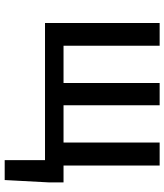

<svg xmlns="http://www.w3.org/2000/svg" viewBox="39 -568 701 819"><g transform="rotate(90 389.5 -158.5)"><path d="M663 172V0H627V-79H758V-16L748 172ZM78 0V-489H175V-79H334V-489H429V-79H588V-489H686V0Z"/></g></svg>

Font: UmiuVSE Medium
Style: Regular
Weight: 500
Designer: Paul D. Hunt
Foundry: Adobe
Version: Version 3.046;September 5, 2023;FontCreator 14.0.0.2901 64-b